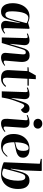

<svg xmlns="http://www.w3.org/2000/svg" viewBox="1406 -2223 831 3683"><g transform="rotate(90 1821.5 -381.5)"><path d="M519 -76Q518 -54 523 -43Q528 -32 546 -32Q564 -32 582.5 -43Q601 -54 615 -64L625 -51Q615 -41 592 -25.5Q569 -10 539 2Q509 14 476 14Q426 14 399.5 -16.5Q373 -47 383 -103L423 -344L415 -345L371 -183Q361 -145 349.5 -109.5Q338 -74 320.5 -46Q303 -18 275 -2Q247 14 204 14Q146 14 110.5 -15.5Q75 -45 58 -95Q41 -145 41 -206Q41 -297 71 -370.5Q101 -444 158 -488Q215 -532 296 -532Q333 -532 364.5 -522.5Q396 -513 417 -504L521 -534L533 -524ZM259 -69Q286 -69 303.5 -87Q321 -105 335.5 -146.5Q350 -188 368 -258L425 -478Q397 -493 371.5 -501.5Q346 -510 322 -510Q263 -510 232 -431Q201 -352 197 -205Q196 -135 210 -102Q224 -69 259 -69Z M1242 -52Q1227 -39 1202 -23.5Q1177 -8 1147 3Q1117 14 1088 14Q1035 14 1012.5 -12Q990 -38 995 -84L1022 -390Q1025 -429 1017.5 -445Q1010 -461 988 -461Q959 -461 945.5 -441.5Q932 -422 915 -366L805 0H698L711 -461Q711 -477 707 -487Q703 -497 687 -497Q676 -497 661 -492.5Q646 -488 628 -481L621 -498Q631 -503 652.5 -511Q674 -519 701 -525.5Q728 -532 753 -532Q803 -532 827 -502.5Q851 -473 846 -419L821 -166L828 -165L895 -387Q909 -434 926 -467Q943 -500 970.5 -517Q998 -534 1044 -534Q1114 -534 1144.5 -486.5Q1175 -439 1167 -350L1144 -78Q1142 -57 1145.5 -47Q1149 -37 1167 -37Q1184 -37 1201.5 -46Q1219 -55 1232 -65Z M1272 -513 1352 -520 1427 -653H1499L1491 -518H1623L1622 -493H1491L1471 -108Q1469 -62 1479.5 -41Q1490 -20 1521 -20Q1551 -20 1576.5 -36Q1602 -52 1630 -83L1646 -69Q1619 -35 1580 -10.5Q1541 14 1475 14Q1395 14 1358 -25Q1321 -64 1325 -139L1344 -493H1269Z M1747 -459Q1747 -476 1743 -486.5Q1739 -497 1724 -497Q1715 -497 1701.5 -493.5Q1688 -490 1664 -481L1657 -498Q1681 -510 1719.5 -521Q1758 -532 1792 -532Q1845 -532 1865.5 -501.5Q1886 -471 1881 -417L1859 -187H1865L1931 -394Q1953 -463 1981 -497.5Q2009 -532 2062 -532Q2100 -532 2124 -510.5Q2148 -489 2148 -456Q2148 -424 2130 -402.5Q2112 -381 2085 -366L2052 -405Q2028 -432 2011 -432Q2002 -432 1992 -425.5Q1982 -419 1970 -397.5Q1958 -376 1942 -330Q1922 -278 1909.5 -242Q1897 -206 1889 -179.5Q1881 -153 1875.5 -130Q1870 -107 1865 -81L1850 0H1732Z M2259 -694Q2259 -729 2284.5 -753Q2310 -777 2353 -777Q2393 -777 2420 -752.5Q2447 -728 2447 -693Q2447 -655 2421 -632Q2395 -609 2354 -609Q2310 -609 2284.5 -633Q2259 -657 2259 -694ZM2286 -458Q2288 -478 2282.5 -487.5Q2277 -497 2261 -497Q2234 -497 2191 -478L2185 -495Q2208 -506 2247.5 -519Q2287 -532 2330 -532Q2385 -532 2409 -501Q2433 -470 2430 -414L2408 -86Q2406 -59 2410.5 -47.5Q2415 -36 2432 -36Q2448 -36 2466 -46Q2484 -56 2500 -70L2511 -56Q2500 -45 2475.5 -28.5Q2451 -12 2419 1Q2387 14 2352 14Q2291 14 2273 -19.5Q2255 -53 2259 -110Z M2833 -532Q2924 -532 2964.5 -497Q3005 -462 3005 -408Q3005 -364 2985.5 -338Q2966 -312 2935 -297Q2904 -282 2870 -274.5Q2836 -267 2807 -261L2708 -240Q2710 -117 2739.5 -67.5Q2769 -18 2827 -18Q2870 -18 2906.5 -44.5Q2943 -71 2976 -111L2987 -101Q2980 -91 2964 -72Q2948 -53 2923 -33Q2898 -13 2862.5 0.5Q2827 14 2780 14Q2666 14 2608 -51Q2550 -116 2550 -224Q2550 -315 2584.5 -384.5Q2619 -454 2682.5 -493Q2746 -532 2833 -532ZM2874 -415Q2874 -459 2862.5 -487Q2851 -515 2818 -515Q2765 -515 2738.5 -448.5Q2712 -382 2708 -257L2782 -275Q2813 -283 2833.5 -296.5Q2854 -310 2864 -338Q2874 -366 2874 -415Z M3317 14Q3285 14 3243.5 7.5Q3202 1 3161.5 -11Q3121 -23 3092 -39L3121 -729L3026 -749L3029 -767H3251L3261 -759L3249 -435L3215 -175L3223 -173L3265 -333Q3284 -406 3307 -450Q3330 -494 3363 -513Q3396 -532 3445 -532Q3513 -532 3559 -480Q3605 -428 3605 -312Q3605 -218 3572 -144.5Q3539 -71 3475 -28.5Q3411 14 3317 14ZM3379 -451Q3361 -451 3347.5 -442.5Q3334 -434 3321.5 -410Q3309 -386 3295 -341Q3281 -296 3262 -223L3213 -37Q3231 -25 3258 -16Q3285 -7 3312 -7Q3353 -7 3383 -48.5Q3413 -90 3429.5 -160Q3446 -230 3446 -314Q3446 -381 3430.5 -416Q3415 -451 3379 -451Z"/></g></svg>

Font: Literata 72pt
Style: Bold Italic
Weight: 700
Italic angle: -2°
Designer: Latin by Veronika Burian and Jose Scaglione. Greek by Irene Vlachou. Cyrillic by Vera Evstafieva
Foundry: TypeTogether
Version: Version 3.002